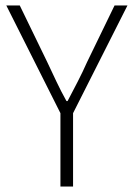

<svg xmlns="http://www.w3.org/2000/svg" viewBox="-20 -679 487 699"><path d="M200 0V-267L3 -659H52L152 -453Q169 -417 185.5 -382Q202 -347 222 -311H226Q245 -347 263 -382Q281 -417 297 -453L397 -659H444L246 -267V0Z"/></svg>

Font: hySource Sans Pro Light
Style: Regular
Weight: 300
Designer: Paul D. Hunt
Foundry: Adobe Systems Incorporated
Version: Version 2.021;PS 2.000;hotconv 1.0.86;makeotf.lib2.5.63406